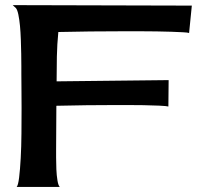

<svg xmlns="http://www.w3.org/2000/svg" viewBox="-20 -740 779 760"><path d="M461.9 -616.2Q336.9 -616.2 210.9 -613.3Q206.1 -564.5 205.1 -516.1Q204.1 -467.8 204.1 -418L647.5 -422.9L646.5 -318.4Q640.6 -320.3 610.8 -321.8Q581.1 -323.2 546.9 -323.7Q512.7 -324.2 481.4 -324.2Q450.2 -324.2 441.4 -324.2Q323.2 -324.2 203.1 -321.3Q203.1 -277.3 202.6 -233.9Q202.1 -190.4 202.1 -146.5Q202.1 -138.7 202.1 -116.2Q202.1 -93.8 203.1 -69.8Q204.1 -45.9 207.5 -25.4Q210.9 -4.9 216.8 0H45.9Q51.8 -5.9 55.7 -37.6Q59.6 -69.3 62 -114.3Q64.5 -159.2 64.9 -211.9Q65.4 -264.6 65.4 -312.5Q65.4 -360.4 64.9 -397Q64.5 -433.6 64.5 -448.2Q64.5 -457 64.5 -478.5Q64.5 -500 64 -526.4Q63.5 -552.7 62.5 -582.5Q61.5 -612.3 59.1 -637.7Q56.6 -663.1 52.7 -682.1Q48.8 -701.2 43 -708Q40 -710.9 36.6 -713.9Q33.2 -716.8 30.3 -719.7L739.3 -717.8L728.5 -609.4Q723.6 -611.3 704.6 -612.3Q685.5 -613.3 658.2 -614.3Q630.9 -615.2 599.6 -615.7Q568.4 -616.2 540.5 -616.2Q512.7 -616.2 491.2 -616.2Q469.7 -616.2 461.9 -616.2Z"/></svg>

Font: Cherry Cream Soda
Style: Regular
Weight: 400
Designer: Font Diner, Inc
Foundry: Font Diner, Inc
Version: Version 1.001